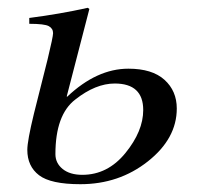

<svg xmlns="http://www.w3.org/2000/svg" viewBox="-20 -461 511 492"><path d="M151 -214 152 -213Q228 -285 309 -285Q370 -285 401.5 -256.5Q433 -228 433 -183Q433 -106 359 -47.5Q285 11 186 11Q110 11 80 -12Q50 -35 50 -77Q50 -100 67 -170L102 -309Q116 -367 116 -376Q116 -388 105 -394Q94 -400 55 -400V-415Q133 -425 205 -441L209 -438ZM347 -179Q347 -247 274 -247Q225 -247 173 -206Q122 -167 122 -66Q122 -43 140.5 -28Q159 -13 191 -13Q256 -13 301.5 -69Q347 -125 347 -179Z"/></svg>

Font: STIX
Style: Italic
Weight: 400
Italic angle: -16.33°
Designer: MicroPress Inc., with final additions and corrections provided by Coen Hoffman, Elsevier (retired)
Version: Version 1.1.1